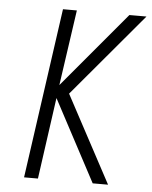

<svg xmlns="http://www.w3.org/2000/svg" viewBox="-51 -730 610 772"><g transform="rotate(5 254.5 -343.5)"><path d="M75 0H131L177 -329L352 0H414L226 -351L509 -687H440L184 -382L228 -687H172Z"/></g></svg>

Font: Secuela Light
Style: Italic
Weight: 300
Italic angle: -8°
Designer: Fernando Haro
Foundry: deFharo
Version: Version 1.708